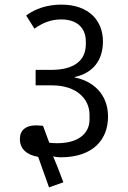

<svg xmlns="http://www.w3.org/2000/svg" viewBox="-20 -723 553 830"><path d="M192 87 254 65 226 -8 210 -46 211 -47C222 -44 235 -43 242 -43C384 -43 447 -121 447 -219C447 -317 381 -373 303 -388V-390C380 -407 425 -460 425 -544C425 -633 365 -703 245 -703C186 -703 133 -686 93 -656L129 -599C165 -625 201 -639 245 -639C314 -639 351 -601 351 -544V-532C351 -461 300 -421 202 -421H134V-354H205C311 -354 367 -295 367 -227V-206C367 -148 321 -104 228 -104C219 -104 207 -104 193 -106L166 -179C159 -180 142 -181 135 -181C91 -181 66 -160 66 -122C66 -78 97 -53 145 -45L162 3Z"/></svg>

Font: IBM Plex Devanagari
Style: Regular
Weight: 400
Designer: Mike Abbink, Paul van der Laan, Pieter van Rosmalen, Erin McLaughlin
Foundry: Bold Monday
Version: Version 1.0